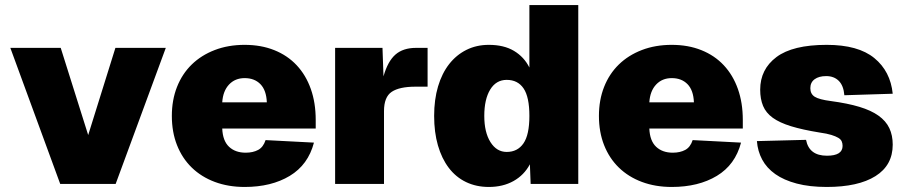

<svg xmlns="http://www.w3.org/2000/svg" viewBox="-20 -730 3596 762"><path d="M219 0 21 -540H221L330 -194L438 -540H638L439 0Z M951 12Q886 12 832.5 -8Q779 -28 741 -65Q703 -102 682.5 -154Q662 -206 662 -270Q662 -333 682.5 -385Q703 -437 741 -474Q779 -511 832.5 -531.5Q886 -552 951 -552Q1016 -552 1068.5 -531Q1121 -510 1157.5 -471Q1194 -432 1213.5 -377Q1233 -322 1233 -254V-220H862Q864 -171 889 -147.5Q914 -124 955 -124Q984 -124 1004.5 -135Q1025 -146 1034 -174L1226 -164Q1203 -76 1130 -32Q1057 12 951 12ZM1039 -324Q1037 -372 1013.5 -396Q990 -420 951 -420Q913 -420 889 -394.5Q865 -369 862 -324Z M1310 0V-540H1498L1502 -427Q1519 -487 1549.5 -513.5Q1580 -540 1631 -540H1677V-386H1629Q1565 -386 1534.5 -365.5Q1504 -345 1504 -289V0Z M1920 12Q1870 12 1829.5 -7.5Q1789 -27 1761 -64Q1733 -101 1718 -153Q1703 -205 1703 -270Q1703 -335 1718.5 -387Q1734 -439 1762.5 -475.5Q1791 -512 1831 -532Q1871 -552 1920 -552Q1980 -552 2020 -528Q2060 -504 2081 -462V-710H2275V0H2086L2083 -78Q2060 -35 2018 -11.5Q1976 12 1920 12ZM1991 -127Q2034 -127 2057.5 -161Q2081 -195 2081 -270Q2081 -345 2058 -379Q2035 -413 1991 -413Q1949 -413 1925.5 -374.5Q1902 -336 1902 -270Q1902 -205 1926.5 -166Q1951 -127 1991 -127Z M2646 12Q2581 12 2527.5 -8Q2474 -28 2436 -65Q2398 -102 2377.5 -154Q2357 -206 2357 -270Q2357 -333 2377.5 -385Q2398 -437 2436 -474Q2474 -511 2527.5 -531.5Q2581 -552 2646 -552Q2711 -552 2763.5 -531Q2816 -510 2852.5 -471Q2889 -432 2908.5 -377Q2928 -322 2928 -254V-220H2557Q2559 -171 2584 -147.5Q2609 -124 2650 -124Q2679 -124 2699.5 -135Q2720 -146 2729 -174L2921 -164Q2898 -76 2825 -32Q2752 12 2646 12ZM2734 -324Q2732 -372 2708.5 -396Q2685 -420 2646 -420Q2608 -420 2584 -394.5Q2560 -369 2557 -324Z M3261 12Q3193 12 3142 -1.5Q3091 -15 3057 -39Q3023 -63 3005 -96.5Q2987 -130 2984 -170L3179 -175Q3191 -112 3262 -112Q3324 -112 3324 -151Q3324 -161 3320.5 -169Q3317 -177 3307 -183Q3297 -189 3279.5 -194.5Q3262 -200 3233 -204Q3165 -215 3119.5 -229Q3074 -243 3047 -262.5Q3020 -282 3008.5 -309.5Q2997 -337 2997 -374Q2997 -455 3061.5 -503.5Q3126 -552 3261 -552Q3386 -552 3450 -499.5Q3514 -447 3523 -358L3331 -352Q3328 -390 3309 -409Q3290 -428 3259 -428Q3230 -428 3213 -415.5Q3196 -403 3196 -380Q3196 -357 3213.5 -346Q3231 -335 3277 -329Q3344 -320 3390.5 -306Q3437 -292 3466.5 -271Q3496 -250 3509.5 -221.5Q3523 -193 3523 -156Q3523 -74 3454.5 -31Q3386 12 3261 12Z"/></svg>

Font: Geist Black
Style: Regular
Weight: 400
Designer: Basement.studio, Andrés Briganti, Mateo Zaragoza
Foundry: Basement.studio, Vercel, Andrés Briganti, Guido Ferreyra, Mateo Zaragoza
Version: Version 1.401